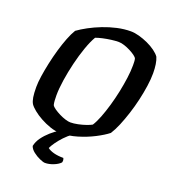

<svg xmlns="http://www.w3.org/2000/svg" viewBox="-162 -837 1020 1154"><g transform="rotate(20 348.0 -260.0)"><path d="M283 0Q253 0 219.5 -11.5Q186 -23 156 -39.5Q126 -56 103.5 -74.5Q81 -93 72 -107Q63 -122 59 -146.5Q55 -171 55 -211Q55 -241 61 -281.5Q67 -322 77 -368.5Q87 -415 100 -460Q113 -505 128 -543.5Q143 -582 159 -608Q185 -627 222 -647Q259 -667 301.5 -683.5Q344 -700 388.5 -710Q433 -720 476 -720Q500 -720 529 -712Q558 -704 586.5 -691Q615 -678 637.5 -661.5Q660 -645 671 -629Q679 -611 683 -585Q687 -559 687 -528Q687 -491 680.5 -446Q674 -401 663 -353Q652 -305 637 -258.5Q622 -212 605.5 -172.5Q589 -133 571 -105Q542 -82 494.5 -57.5Q447 -33 392 -16.5Q337 0 283 0ZM320 -81Q341 -81 367.5 -86.5Q394 -92 417 -100Q440 -108 452 -115Q468 -140 483 -178.5Q498 -217 511.5 -263.5Q525 -310 535 -358Q545 -406 551 -451Q557 -496 557 -532Q557 -544 556.5 -555Q556 -566 554 -574Q551 -582 537.5 -592Q524 -602 504.5 -612Q485 -622 465 -628.5Q445 -635 429 -635Q408 -635 381.5 -631.5Q355 -628 330 -622.5Q305 -617 286 -610Q267 -578 249 -527Q231 -476 217 -418Q203 -360 194.5 -304Q186 -248 186 -205Q186 -188 187 -172.5Q188 -157 191 -145Q196 -135 212 -124Q228 -113 248 -103Q268 -93 287.5 -87Q307 -81 320 -81ZM260 200Q249 200 226 190Q203 180 182.5 164Q162 148 156 129Q162 100 181 74Q200 48 225.5 25.5Q251 3 279 -14L359 -17Q333 1 311 24.5Q289 48 273.5 70Q258 92 251 108Q266 120 292 127Q318 134 354 134Q356 138 357.5 145Q359 152 356 162Q341 178 313 189Q285 200 260 200Z"/></g></svg>

Font: Texturina 12pt
Style: Bold Italic
Weight: 700
Italic angle: -11°
Designer: Guillermo Torres Carreño
Foundry: Omnibus-Type
Version: Version 1.002